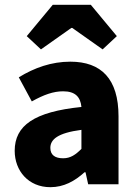

<svg xmlns="http://www.w3.org/2000/svg" viewBox="-20 -765 570 797"><path d="M189 12C245 12 290 -13 331 -50H335L346 0H472V-282C472 -438 400 -509 272 -509C194 -509 123 -484 58 -444L112 -344C162 -372 202 -386 242 -386C293 -386 314 -362 318 -321C122 -301 41 -244 41 -139C41 -56 98 12 189 12ZM242 -108C208 -108 189 -122 189 -151C189 -186 219 -213 318 -226V-147C294 -123 273 -108 242 -108ZM150 -560 276 -649H280L406 -560L465 -615L357 -745H199L91 -615Z"/></svg>

Font: DAIFUKU Sans
Style: Bold
Weight: 700
Designer: Original font ‘Source Han Sans JP’ : Paul D. Hunt
Foundry: Daifuku
Version: Version 1.000